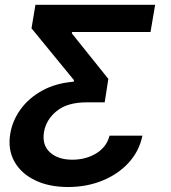

<svg xmlns="http://www.w3.org/2000/svg" viewBox="-20 -565 691 777"><path d="M556.4 -16H423.3Q411.5 30.2 369.3 55.8Q327.1 81.3 272.8 81.3Q214.9 81.3 182.2 51.5Q149.4 21.7 158.1 -31.2Q166.7 -81 209.7 -115.9Q252.7 -150.9 331.9 -150.9H403.7L418.4 -245.7L270.4 -430.4L272 -435.4H589.1L607.8 -545.5H123.4L107.5 -450.3L279.8 -240.1L277.9 -234.4Q204.9 -228.3 150.5 -198.2Q96.1 -168 63.3 -122.5Q30.5 -77.1 21.6 -24.5Q10.9 39.1 37.8 87.9Q64.8 136.7 121.2 164.2Q177.6 191.8 255.8 191.8Q330.3 191.8 393.8 166.2Q457.3 140.6 500.3 93.9Q543.3 47.2 556.4 -16Z"/></svg>

Font: Inter UI Semi Bold
Style: Italic
Weight: 600
Italic angle: -9.39999°
Designer: Rasmus Andersson
Foundry: rsms
Version: 3.2;8d6f07862